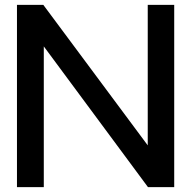

<svg xmlns="http://www.w3.org/2000/svg" viewBox="-20 -770 802 790"><path d="M696.8 -750V0H588.9L160.2 -579.1V0H49.8V-750H158.2L587.9 -171.9V-750Z"/></svg>

Font: Oakes Grotesk
Style: Medium
Weight: 500
Designer: Samuel Oakes
Foundry: Samuel Oakes
Version: Version 1.0 | wf-rip DC20170320